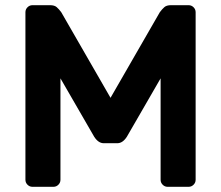

<svg xmlns="http://www.w3.org/2000/svg" viewBox="-20 -720 852 740"><path d="M596 -673 406 -343 216 -673C210 -681 204.2 -687.5 198.5 -692.5C192.8 -697.5 184.3 -700 173 -700H105C97.7 -700 91.3 -697.3 86 -692C80.7 -686.7 78 -680.3 78 -673V-27C78 -19.7 80.7 -13.3 86 -8C91.3 -2.7 97.7 0 105 0H186C193.3 0 199.7 -2.7 205 -8C210.3 -13.3 213 -19.7 213 -27V-418L343 -193C353.7 -176.3 366 -168 380 -168H432C446 -168 458.3 -176.3 469 -193L599 -418V-27C599 -19.7 601.7 -13.3 607 -8C612.3 -2.7 618.7 0 626 0H707C714.3 0 720.7 -2.7 726 -8C731.3 -13.3 734 -19.7 734 -27V-673C734 -680.3 731.3 -686.7 726 -692C720.7 -697.3 714.3 -700 707 -700H639C627.7 -700 619.2 -697.5 613.5 -692.5C607.8 -687.5 602 -681 596 -673Z"/></svg>

Font: Rubik
Style: Regular
Weight: 500
Designer: Hubert & Fischer
Foundry: Hubert & Fischer
Version: Version 1.100